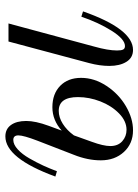

<svg xmlns="http://www.w3.org/2000/svg" viewBox="81 -589 520 722"><g transform="rotate(-90 341.0 -228.0)"><path d="M192.9 -210 168.9 -143.1Q152.8 -99.1 152.8 -73.2Q152.8 -44.4 170.9 -28.3Q189 -12.2 213.9 -12.2Q246.6 -12.2 275.4 -40.3Q304.2 -68.4 320.6 -110.4Q336.9 -152.3 336.9 -194.8Q336.9 -267.1 285.2 -267.1Q260.7 -267.1 236.6 -252Q212.4 -236.8 192.9 -210ZM210.9 -255.9Q250 -291 298.8 -291Q349.1 -291 379.2 -261.7Q409.2 -232.4 409.2 -183.1Q409.2 -133.3 378.9 -87.4Q348.6 -41.5 302.7 -14.6Q256.8 12.2 211.9 12.2Q162.1 12.2 130.6 -22Q99.1 -56.2 99.1 -108.9Q99.1 -158.7 120.1 -210.9L172.9 -347.2Q192.9 -399.4 192.9 -418.9Q192.9 -438 175.8 -438Q158.7 -438 140.4 -421.4Q122.1 -404.8 106.4 -377.4Q90.8 -350.1 79.3 -325.2Q67.9 -300.3 58.1 -273.9L38.1 -279.8Q106.9 -467.8 189 -467.8Q216.8 -467.8 231.9 -446.8Q247.1 -425.8 247.1 -389.2Q247.1 -354.5 229 -305.2ZM639.2 -182.1 659.2 -175.8Q593.3 12.2 514.2 12.2Q484.9 12.2 469.5 -12.7Q454.1 -37.6 454.1 -77.1Q454.1 -112.3 464.8 -152.8L545.9 -456.1H613.8L526.9 -133.8Q512.2 -81.5 512.2 -47.9Q512.2 -31.2 515.9 -24.7Q519.5 -18.1 528.8 -18.1Q554.7 -18.1 586.2 -68.1Q617.7 -118.2 639.2 -182.1Z"/></g></svg>

Font: Flanker Steampunk
Style: Italic
Weight: 400
Italic angle: -12°
Designer: Alexey Kryukov, Leonardo Di Lena
Foundry: Alexey Kryukov, Leonardo Di Lena
Version: 1.210